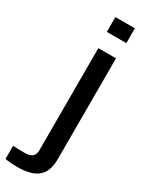

<svg xmlns="http://www.w3.org/2000/svg" viewBox="-349 -837 826 1083"><g transform="rotate(30 64.0 -295.0)"><path d="M47 -703.5V-800H174V-703.5ZM-14 209.5Q-30.5 209.5 -51.5 207.8Q-72.5 206 -89.5 203V117.5Q-75.5 118 -54 118.8Q-32.5 119.5 -14.5 119.5Q19.5 119.5 35.5 106.5Q51.5 93.5 51.5 66V-600H166.5V55.5Q166.5 137.5 123.2 173.5Q80 209.5 -14 209.5Z"/></g></svg>

Font: Big Shoulders Text Thin
Style: Bold
Weight: 700
Version: Version 2.002